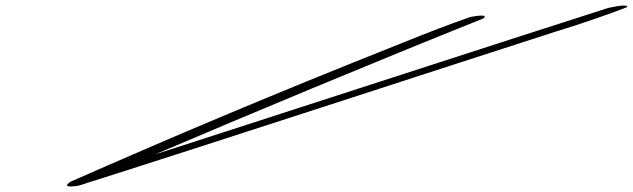

<svg xmlns="http://www.w3.org/2000/svg" viewBox="-20 -666 2304 699"><path d="M1692 -604C1614 -577 1537 -547 1445 -510C947 -312 604 -166 238 -5C217 8 215 18 266 10C721 -134 1590 -418 2000 -550C2096 -579 2196 -614 2263 -640C2268 -649 2238 -647 2194 -637C1781 -505 1063 -271 545 -104C878 -246 1338 -438 1740 -599C1753 -610 1739 -613 1692 -604Z"/></svg>

Font: Snowfall
Style: UltraObl
Weight: 400
Designer: Jasper
Foundry: Cannot Into Space Fonts
Version: Version 0.9